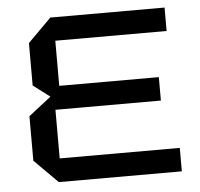

<svg xmlns="http://www.w3.org/2000/svg" viewBox="-45 -606 680 653"><g transform="rotate(-5 295.0 -280.0)"><path d="M130 0 50 -80V-232L127 -292L70 -335V-480L150 -560H540V-480H160V-326H500V-246H140V-80H550V0Z"/></g></svg>

Font: Tektur
Style: Regular
Weight: 400
Designer: Adam Jagosz
Foundry: Adam Jagosz
Version: Version 1.005;gftools[0.9.30]